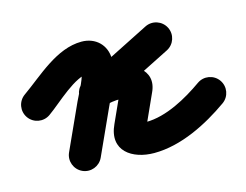

<svg xmlns="http://www.w3.org/2000/svg" viewBox="-106 -402 690 539"><g transform="rotate(-15 239.0 -132.5)"><path d="M-36.8 -145.1C-22.5 -124.8 5.6 -119.9 25.9 -134.2C63.9 -160.9 121.3 -220 166 -220C166.3 -220 165.5 -220.1 165.2 -220.1C158.7 -221.5 152.9 -226.3 149.4 -231.9C148.4 -233.6 147.5 -235.4 146.9 -237.3C146.7 -238.1 146.5 -238.9 146.4 -239.7C146.3 -240.1 146.2 -241.4 146.2 -241C146.2 -212.4 124 -177 112 -150.6C92 -106.6 72 -62.6 52 -18.6C41.7 4 51.8 30.7 74.4 41C97 51.3 123.7 41.2 134 18.6C154 -25.4 174 -69.4 194 -113.4C212 -152.9 236.2 -196.7 236.2 -241C236.2 -281.8 206.6 -310 166 -310C92.9 -310 30.9 -247.8 -25.9 -207.8C-46.2 -193.5 -51.1 -165.4 -36.8 -145.1ZM350.7 -304.7C282.4 -270.2 214.1 -235.8 145.7 -201.3C121.2 -189 116.4 -164.1 124.4 -144.3C132.4 -124.6 153.1 -110 179.4 -118.2C196.9 -123.6 213.9 -126.7 232.3 -126C232.3 -126 233 -126 233.7 -126C234.4 -126 235.1 -126 235.2 -126C239.6 -126.1 245.9 -124.3 249.8 -124.7C251.6 -124.9 246.7 -126.6 245.4 -127.9C241.6 -131.6 239.1 -136.2 237.8 -141.4C236.8 -145.4 236.7 -149.6 237.5 -153.7C238.4 -158.3 241.2 -163.2 239.2 -159C239.2 -159 239.2 -158.9 239.1 -158.8C239.1 -158.7 239 -158.5 239 -158.5C224.5 -126.5 210 -94.5 195.6 -62.5C195.6 -62.5 195.6 -62.7 195.7 -62.8C195.7 -62.9 195.8 -63 195.8 -63C162.4 8.5 220 45 283 45C361.7 45 441.2 4 503.9 -40.2C524.2 -54.5 529.1 -82.6 514.8 -102.9C500.5 -123.2 472.4 -128.1 452.1 -113.8C405.4 -80.9 342.1 -45 283 -45C278.1 -45 273.1 -45.1 268.2 -45.7C257.8 -46.9 270.2 -43.6 274.1 -35.3C276.4 -30.4 274.6 -19.2 277.4 -25C277.4 -25 277.4 -25.1 277.5 -25.2C277.5 -25.3 277.6 -25.5 277.6 -25.5C292 -57.5 306.5 -89.5 321 -121.5C321 -121.5 320.9 -121.3 320.9 -121.2C320.8 -121.1 320.8 -121 320.8 -121C349.9 -183.4 285.1 -217.3 232.8 -216C232.8 -216 233.5 -216 234.3 -216C235 -216 235.7 -216 235.7 -216C207.1 -217.1 179.9 -212.6 152.6 -204.1C126.4 -196 122.5 -169 131.3 -147.1C140.1 -125.3 161.7 -108.6 186.3 -121C254.6 -155.4 322.9 -189.9 391.3 -224.3C413.4 -235.5 422.4 -262.5 411.2 -284.7C400 -306.9 372.9 -315.9 350.7 -304.7Z"/></g></svg>

Font: FRB American Cursive Guidelines Arrows Black
Style: Bold Italic
Weight: 900
Italic angle: -25°
Version: Version 2.0;Modular Font Editor K font №1